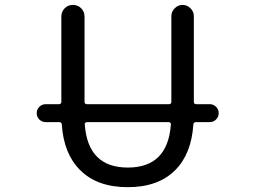

<svg xmlns="http://www.w3.org/2000/svg" viewBox="-20 -775 1040 784"><path d="M677.7 -266.6Q678.7 -270.5 675.8 -273.4Q672.9 -276.4 668.9 -276.4H335Q331.1 -276.4 328.1 -273.4Q325.2 -270.5 326.2 -266.6Q338.9 -90.8 502 -90.8Q665 -90.8 677.7 -266.6ZM167 -276.4Q151.4 -276.4 140.6 -287.1Q129.9 -297.9 129.9 -313Q129.9 -328.1 140.6 -338.9Q151.4 -349.6 167 -349.6H220.7Q230.5 -349.6 230.5 -359.4V-707Q230.5 -727.5 244.1 -741.2Q257.8 -754.9 277.8 -754.9Q297.9 -754.9 311.5 -741.2Q325.2 -727.5 325.2 -707V-359.4Q325.2 -349.6 335 -349.6H669.9Q679.7 -349.6 679.7 -359.4V-709Q679.7 -727.5 693.4 -741.2Q707 -754.9 725.6 -754.9Q744.1 -754.9 757.8 -741.2Q771.5 -727.5 771.5 -709V-359.4Q771.5 -349.6 781.2 -349.6H836.9Q851.6 -349.6 862.3 -338.9Q873 -328.1 873 -313Q873 -297.9 862.3 -287.1Q851.6 -276.4 836.9 -276.4H780.3Q770.5 -276.4 769.5 -266.6Q761.7 -146.5 695.3 -80.1Q626 -10.7 501.5 -10.7Q377 -10.7 307.6 -80.1Q240.2 -146.5 232.4 -266.6Q231.4 -276.4 221.7 -276.4Z"/></svg>

Font: Rounded-X Mgen+ 2m regular
Style: Regular
Weight: 400
Designer: [Source Han Sans]
Ryoko NISHIZUKA  (kana & ideographs); Paul D. Hunt (Latin, Greek & Cyrillic); Wenlong ZHANG  (bopomofo
Version: Version 1.059.20150602